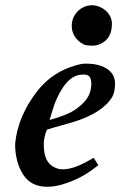

<svg xmlns="http://www.w3.org/2000/svg" viewBox="-20 -688 461 736"><path d="M313 -444H308C284 -444 264 -435 245 -429C197 -411 156 -381 123 -339C74 -276 45 -209 38 -137V-136C38 -91 48 -52 68 -20C88 12 119 28 161 28C183 28 204 24 225 17C271 3 312 -19 349 -49L357 -55L339 -83L330 -78C286 -52 250 -39 222 -39C208 -39 197 -42 188 -47C161 -60 148 -88 148 -131C147 -150 151 -170 160 -191C191 -201 227 -210 260 -220C335 -243 385 -275 410 -316C417 -328 421 -346 421 -368C421 -421 368 -444 313 -444ZM304 -402C321 -402 330 -391 330 -368C330 -320 305 -294 270 -269C251 -255 217 -241 170 -228C176 -246 183 -274 191 -294C207 -332 239 -402 296 -402ZM332 -668C290 -667 255 -633 255 -589C255 -562 267 -541 290 -524C303 -515 312 -513 335 -513C344 -513 354 -515 363 -519C394 -532 409 -558 409 -597C409 -640 367 -668 332 -668Z"/></svg>

Font: fbb
Style: Bold Italic
Weight: 700
Italic angle: -12°
Designer: David J. Perry, Michael Sharpe
Version: Version 0.991